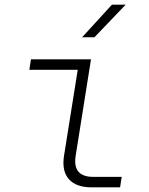

<svg xmlns="http://www.w3.org/2000/svg" viewBox="-20 -805 640 825"><path d="M374 0Q307 0 276 -35Q245 -70 255 -135L314 -505H106L113 -550H371L305 -135Q291 -45 381 -45H503L496 0ZM333 -645 461 -785H520L386 -645Z"/></svg>

Font: JetBrains Mono NL Thin
Style: Italic
Weight: 100
Italic angle: -9°
Monospace: yes
Designer: Philipp Nurullin, Konstantin Bulenkov
Foundry: JetBrains
Version: Version 2.305; ttfautohint (v1.8.4.7-5d5b)